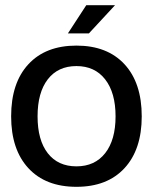

<svg xmlns="http://www.w3.org/2000/svg" viewBox="-20 -708 590 741"><path d="M527 -259Q527 -131 460.5 -59Q394 13 275 13Q156 13 89.5 -59Q23 -131 23 -259Q23 -388 89.5 -460Q156 -532 275 -532Q394 -532 460.5 -460Q527 -388 527 -259ZM275 -66Q346 -66 386 -117Q426 -168 426 -259Q426 -350 386 -401.5Q346 -453 275 -453Q204 -453 164.5 -402Q125 -351 125 -259Q125 -167 164.5 -116.5Q204 -66 275 -66ZM313 -688H424L323 -579H242Z"/></svg>

Font: Non Bureau
Style: Regular
Weight: 400
Designer: Jona Saucedo
Foundry: Non Foundry
Version: Version 1.000; ttfautohint (v1.8.4)